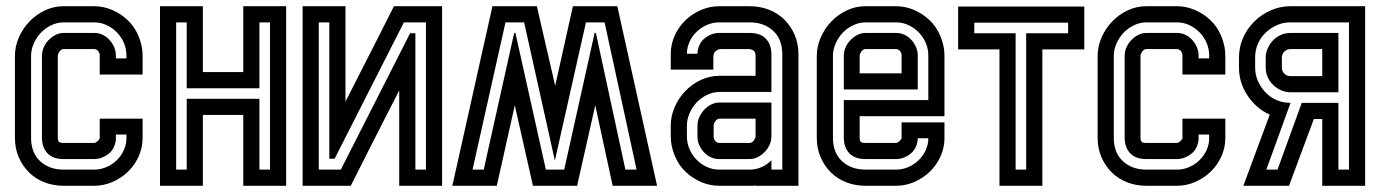

<svg xmlns="http://www.w3.org/2000/svg" viewBox="-20 -598 4445 618"><path d="M283 -138Q288 -138 293.5 -143Q299 -148 301 -153V-216H439V-153Q439 -123 426.5 -95Q414 -67 392.5 -46Q371 -25 342.5 -12.5Q314 0 283 0H185Q152 0 123.5 -11Q95 -22 74 -42.5Q53 -63 40.5 -91.5Q28 -120 28 -155V-418Q28 -448 40.5 -477Q53 -506 74.5 -528.5Q96 -551 124.5 -564.5Q153 -578 185 -578H283Q313 -578 341 -566Q369 -554 390 -534Q413 -513 426 -481.5Q439 -450 439 -420V-358H301V-420Q301 -427 296 -433.5Q291 -440 283 -440H185Q177 -440 171.5 -432Q166 -424 166 -418V-155Q166 -145 169.5 -141.5Q173 -138 185 -138ZM353 -410H387V-420Q387 -441 378.5 -460.5Q370 -480 355.5 -494.5Q341 -509 322.5 -517.5Q304 -526 283 -526H185Q164 -526 144.5 -516.5Q125 -507 111 -492Q97 -477 88.5 -457.5Q80 -438 80 -418V-155Q80 -106 109.5 -79Q139 -52 185 -52H283Q303 -52 322 -60Q341 -68 355.5 -82Q370 -96 378.5 -114.5Q387 -133 387 -153V-165H353V-153Q353 -140 347.5 -127Q342 -114 333 -106Q323 -97 310 -91.5Q297 -86 283 -86H185Q150 -86 132.5 -105Q115 -124 115 -155V-418Q115 -432 120.5 -445Q126 -458 136 -468.5Q146 -479 158.5 -485.5Q171 -492 185 -492H283Q298 -492 310.5 -486Q323 -480 332.5 -469.5Q342 -459 347.5 -446Q353 -433 353 -420Z M633 -228V0H495V-578H633V-366H763V-578H901V0H763V-228ZM547 -52H581V-280H815V-52H849V-526H815V-314H581V-526H547Z M1248 -578H1403V0H1265V-307L1167 -115L1159 -99L1109 0H954V-578H1092V-271L1198 -479ZM1351 -526H1280L1057 -87H1040V-526H1006V-52H1077L1300 -491H1317V-52H1351Z M1708 -578 1767 -322 1824 -578H1967L2095 0H1952L1896 -259L1838 -2L1839 0H1695V-2L1637 -259L1579 0H1436L1565 -578ZM1501 -52H1537L1635 -492H1639L1737 -52H1796L1894 -492H1898L1993 -52H2029L1926 -526H1866L1766 -81L1667 -526H1607Z M2463 -160Q2463 -146 2457.5 -133Q2452 -120 2442 -109.5Q2432 -99 2419.5 -92.5Q2407 -86 2393 -86H2295Q2280 -86 2267.5 -92Q2255 -98 2245.5 -108.5Q2236 -119 2230.5 -131.5Q2225 -144 2225 -158V-194Q2225 -208 2231 -221Q2237 -234 2246.5 -244.5Q2256 -255 2269 -261.5Q2282 -268 2296 -268H2463ZM2277 -158Q2277 -151 2282 -144.5Q2287 -138 2295 -138H2393Q2401 -138 2406.5 -146Q2412 -154 2412 -160V-216H2296Q2288 -216 2282.5 -208Q2277 -200 2277 -194ZM2139 -194Q2139 -224 2151.5 -253Q2164 -282 2185.5 -304.5Q2207 -327 2235.5 -340.5Q2264 -354 2296 -354H2412V-419Q2412 -440 2388 -440H2300Q2292 -440 2284 -434Q2276 -428 2276 -412V-374H2139V-425Q2139 -455 2151.5 -483Q2164 -511 2185.5 -532Q2207 -553 2235.5 -565.5Q2264 -578 2295 -578H2393Q2426 -578 2454.5 -567Q2483 -556 2504 -535.5Q2525 -515 2537.5 -486.5Q2550 -458 2550 -423V0H2412V-1Q2407 0 2402.5 0Q2398 0 2393 0H2295Q2265 0 2237 -12Q2209 -24 2188 -44Q2165 -65 2152 -96.5Q2139 -128 2139 -158ZM2463 -52H2498V-423Q2498 -472 2468.5 -499Q2439 -526 2393 -526H2295Q2275 -526 2256 -518Q2237 -510 2222.5 -496Q2208 -482 2199.5 -463.5Q2191 -445 2191 -425H2225Q2225 -438 2230.5 -451Q2236 -464 2245 -472Q2255 -481 2268 -486.5Q2281 -492 2295 -492H2393Q2428 -492 2445.5 -473Q2463 -454 2463 -423V-302H2296Q2275 -302 2255.5 -292.5Q2236 -283 2222 -268Q2208 -253 2199.5 -233.5Q2191 -214 2191 -194V-158Q2191 -137 2199.5 -117.5Q2208 -98 2222.5 -83.5Q2237 -69 2255.5 -60.5Q2274 -52 2295 -52H2393Q2413 -52 2431 -60Q2449 -68 2463 -82Z M2609 -418Q2609 -448 2621.5 -477Q2634 -506 2655.5 -528.5Q2677 -551 2705.5 -564.5Q2734 -578 2766 -578H2864Q2894 -578 2922 -566Q2950 -554 2971 -534Q2994 -513 3007 -481.5Q3020 -450 3020 -420V-224H2747V-155Q2747 -145 2750.5 -141.5Q2754 -138 2766 -138H2864Q2869 -138 2874.5 -143Q2880 -148 2882 -153V-204H3020V-153Q3020 -123 3007.5 -95Q2995 -67 2973.5 -46Q2952 -25 2923.5 -12.5Q2895 0 2864 0H2766Q2733 0 2704.5 -11Q2676 -22 2655 -42.5Q2634 -63 2621.5 -91.5Q2609 -120 2609 -155ZM2747 -362H2882V-420Q2882 -427 2877 -433.5Q2872 -440 2864 -440H2766Q2758 -440 2752.5 -432Q2747 -424 2747 -418ZM2968 -276V-420Q2968 -441 2959.5 -460.5Q2951 -480 2936.5 -494.5Q2922 -509 2903.5 -517.5Q2885 -526 2864 -526H2766Q2745 -526 2725.5 -516.5Q2706 -507 2692 -492Q2678 -477 2669.5 -457.5Q2661 -438 2661 -418V-155Q2661 -106 2690.5 -79Q2720 -52 2766 -52H2864Q2884 -52 2903 -60Q2922 -68 2936.5 -82Q2951 -96 2959.5 -114.5Q2968 -133 2968 -153H2934Q2934 -140 2928.5 -127Q2923 -114 2914 -106Q2904 -97 2891 -91.5Q2878 -86 2864 -86H2766Q2731 -86 2713.5 -105Q2696 -124 2696 -155V-276ZM2696 -418Q2696 -432 2701.5 -445Q2707 -458 2717 -468.5Q2727 -479 2739.5 -485.5Q2752 -492 2766 -492H2864Q2879 -492 2891.5 -486Q2904 -480 2913.5 -469.5Q2923 -459 2928.5 -446Q2934 -433 2934 -420V-310H2696Z M3197 -439H3064V-577H3470V-439H3335V0H3197ZM3249 -52H3283V-491H3418V-525H3116V-491H3249Z M3768 -138Q3773 -138 3778.5 -143Q3784 -148 3786 -153V-216H3924V-153Q3924 -123 3911.5 -95Q3899 -67 3877.5 -46Q3856 -25 3827.5 -12.5Q3799 0 3768 0H3670Q3637 0 3608.5 -11Q3580 -22 3559 -42.5Q3538 -63 3525.5 -91.5Q3513 -120 3513 -155V-418Q3513 -448 3525.5 -477Q3538 -506 3559.5 -528.5Q3581 -551 3609.5 -564.5Q3638 -578 3670 -578H3768Q3798 -578 3826 -566Q3854 -554 3875 -534Q3898 -513 3911 -481.5Q3924 -450 3924 -420V-358H3786V-420Q3786 -427 3781 -433.5Q3776 -440 3768 -440H3670Q3662 -440 3656.5 -432Q3651 -424 3651 -418V-155Q3651 -145 3654.5 -141.5Q3658 -138 3670 -138ZM3838 -410H3872V-420Q3872 -441 3863.5 -460.5Q3855 -480 3840.5 -494.5Q3826 -509 3807.5 -517.5Q3789 -526 3768 -526H3670Q3649 -526 3629.5 -516.5Q3610 -507 3596 -492Q3582 -477 3573.5 -457.5Q3565 -438 3565 -418V-155Q3565 -106 3594.5 -79Q3624 -52 3670 -52H3768Q3788 -52 3807 -60Q3826 -68 3840.5 -82Q3855 -96 3863.5 -114.5Q3872 -133 3872 -153V-165H3838V-153Q3838 -140 3832.5 -127Q3827 -114 3818 -106Q3808 -97 3795 -91.5Q3782 -86 3768 -86H3670Q3635 -86 3617.5 -105Q3600 -124 3600 -155V-418Q3600 -432 3605.5 -445Q3611 -458 3621 -468.5Q3631 -479 3643.5 -485.5Q3656 -492 3670 -492H3768Q3783 -492 3795.5 -486Q3808 -480 3817.5 -469.5Q3827 -459 3832.5 -446Q3838 -433 3838 -420Z M4133 -440Q4122 -440 4114 -432Q4106 -424 4106 -413V-380Q4106 -369 4114 -361Q4122 -353 4133 -353H4236V-440ZM4092 -52 4170 -267H4288V-52H4322V-526H4133Q4110 -526 4090 -517Q4070 -508 4054 -493Q4038 -478 4029 -457.5Q4020 -437 4020 -413V-380Q4020 -357 4029 -337Q4038 -317 4053 -301Q4068 -285 4088.5 -276Q4109 -267 4133 -267H4134L4056 -52ZM4288 -492V-301H4133Q4118 -301 4103.5 -307.5Q4089 -314 4078 -324.5Q4067 -335 4060.5 -349.5Q4054 -364 4054 -380V-413Q4054 -428 4060.5 -442.5Q4067 -457 4077.5 -468Q4088 -479 4102.5 -485.5Q4117 -492 4133 -492ZM3982 0 4067 -229Q4023 -249 3995.5 -290.5Q3968 -332 3968 -380V-413Q3968 -447 3981.5 -477Q3995 -507 4018 -529.5Q4041 -552 4071 -565Q4101 -578 4133 -578H4374V0H4236V-215H4209L4129 0Z"/></svg>

Font: Aurach Bi
Style: Regular
Weight: 400
Designer: Peter Wiegel
Foundry: Peter Wiegel
Version: Version 1.002